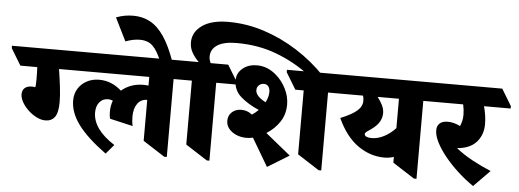

<svg xmlns="http://www.w3.org/2000/svg" viewBox="-130 -1069 3400 1257"><g transform="rotate(5 1570.0 -440.5)"><path d="M186 -159Q158 -159 128 -174Q98 -189 72.5 -213Q47 -237 31.5 -264.5Q16 -292 16 -316Q16 -343 32.5 -357.5Q49 -372 78 -372Q90 -372 102 -370Q105 -382 105 -424Q105 -465 103 -502H-8L-74 -611V-627H316L382 -518V-502H246Q255 -446 262 -387.5Q269 -329 269 -287Q269 -217 247.5 -188Q226 -159 186 -159Z M598 23Q473 -68 414.5 -147Q356 -226 356 -305Q356 -349 376.5 -382.5Q397 -416 433 -435.5Q469 -455 515 -455Q596 -455 662 -396Q689 -420 725.5 -433.5Q762 -447 805 -447Q823 -447 839 -445V-502H300L234 -611V-627H1067L1133 -518V-502H999V10H982L839 -82V-351Q798 -351 775 -319Q752 -287 752 -234Q752 -218 753.5 -202Q755 -186 759 -172L607 -207Q602 -227 602 -253Q602 -292 615 -326Q601 -333 584 -333Q549 -333 527.5 -307.5Q506 -282 506 -240Q506 -130 650 -38Z M900 -613Q886 -644 873 -667Q860 -690 844 -706Q813 -739 757 -739Q713 -739 663 -720L588 -871Q616 -882 643.5 -887Q671 -892 702 -892Q762 -892 812 -865Q862 -838 903.5 -777Q945 -716 981 -613Z M1262 10 1119 -82V-502H1051L985 -611V-627H1153Q1126 -654 1108.5 -684.5Q1091 -715 1091 -751Q1091 -819 1152 -862.5Q1213 -906 1325 -906Q1444 -906 1559.5 -868.5Q1675 -831 1779.5 -764.5Q1884 -698 1968 -610H1868Q1771 -683 1652 -728Q1533 -773 1390 -773Q1307 -773 1264 -745.5Q1221 -718 1221 -669Q1221 -658 1224 -647Q1227 -636 1231 -627H1347L1413 -518V-502H1279V10Z M1658 18 1550 -165Q1530 -160 1506 -160Q1471 -160 1440.5 -173Q1410 -186 1391.5 -208.5Q1373 -231 1373 -261Q1373 -296 1397.5 -318Q1422 -340 1459 -340Q1478 -340 1494.5 -334.5Q1511 -329 1530 -315Q1552 -329 1572 -349Q1500 -380 1452 -422Q1404 -464 1404 -530Q1404 -576 1441 -607.5Q1478 -639 1536 -639Q1573 -639 1605 -625.5Q1637 -612 1665 -587Q1704 -553 1729 -503Q1754 -453 1754 -400Q1754 -336 1721.5 -286.5Q1689 -237 1635 -203L1800 -69ZM1997 10 1854 -82V-502H1799L1733 -611V-627H2082L2148 -518V-502H2014V10ZM1545 -477Q1545 -438 1612 -403Q1631 -439 1631 -471Q1631 -496 1620 -509Q1609 -522 1592 -522Q1572 -522 1558.5 -509.5Q1545 -497 1545 -477Z M2418 -110Q2326 -110 2245 -166Q2164 -222 2108 -343Q2182 -373 2215.5 -402Q2249 -431 2249 -468Q2249 -486 2244 -502H2066L2000 -611V-627H2708L2774 -518V-502H2640V10H2623L2480 -82V-120Q2451 -110 2418 -110ZM2291 -235Q2304 -230 2324 -230Q2364 -230 2405 -251Q2446 -272 2480 -309V-502H2340Q2361 -475 2373 -449.5Q2385 -424 2385 -399Q2385 -365 2365.5 -335.5Q2346 -306 2296 -274Q2277 -262 2277 -253Q2277 -241 2291 -235Z M3013 25Q2959 -12 2910 -57Q2861 -102 2823 -149Q2785 -196 2763 -239.5Q2741 -283 2741 -318Q2741 -347 2759 -363.5Q2777 -380 2813 -380Q2851 -380 2894 -359Q2901 -375 2905.5 -393Q2910 -411 2910 -433Q2910 -466 2902 -502H2692L2626 -611V-627H3148L3214 -518V-502H3039Q3047 -473 3051.5 -443Q3056 -413 3056 -384Q3056 -320 3019 -273.5Q2982 -227 2910 -216Q2896 -214 2887 -213Q2936 -174 2997 -141Q3058 -108 3119 -83Z"/></g></svg>

Font: Noto Serif Devanagari Black
Style: Regular
Weight: 900
Designer: Universal Thirst, Indian Type Foundry and the Monotype Design Team
Foundry: Monotype Imaging Inc.
Version: Version 2.004; ttfautohint (v1.8.4.7-5d5b)